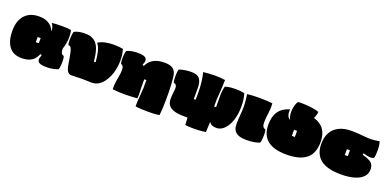

<svg xmlns="http://www.w3.org/2000/svg" viewBox="-5 -1974 6510 3239"><g transform="rotate(20 3250.0 -355.0)"><path d="M311 34Q160 34 85 -67.5Q10 -169 10 -350Q10 -467 50 -552Q90 -637 166.5 -683Q243 -729 354 -729Q441 -729 497.5 -703.5Q554 -678 586.5 -639.5Q619 -601 632 -562Q636 -581 630 -609Q624 -637 612.5 -662Q601 -687 588 -698Q617 -703 664 -705.5Q711 -708 764 -708Q817 -708 863 -705.5Q909 -703 934 -698Q950 -652 950 -577Q950 -519 939.5 -460.5Q929 -402 912 -355Q912 -307 922 -284.5Q932 -262 946 -254Q960 -246 973 -241Q982 -212 983.5 -168Q985 -124 981 -80Q977 -36 967 -4Q933 10 879 22Q825 34 758 34Q682 34 639 16Q596 -2 596 -50Q596 -67 602.5 -86Q609 -105 618 -127L592 -140Q574 -96 542.5 -56Q511 -16 455.5 9Q400 34 311 34ZM448 -301H502V-394H448Z M1206 19Q1167 19 1145 -2.5Q1123 -24 1110.5 -63Q1098 -102 1090 -156Q1082 -210 1070 -276Q1061 -326 1051 -364.5Q1041 -403 1025 -424Q1009 -445 982 -442Q971 -483 971 -543Q971 -580 975.5 -617.5Q980 -655 988 -681Q1018 -701 1069 -712Q1120 -723 1181 -723Q1257 -723 1308.5 -700Q1360 -677 1391.5 -637Q1423 -597 1440.5 -545.5Q1458 -494 1467 -437.5Q1476 -381 1483 -325L1513 -330Q1507 -385 1499 -442Q1491 -499 1474 -552.5Q1457 -606 1424 -648Q1489 -685 1559.5 -698.5Q1630 -712 1698 -712Q1748 -712 1791.5 -708Q1835 -704 1868 -697Q1882 -651 1889 -599.5Q1896 -548 1896 -495Q1896 -420 1881.5 -346.5Q1867 -273 1839 -207Q1811 -141 1771 -90.5Q1731 -40 1679.5 -11Q1628 18 1567 18Q1537 18 1512 17Q1487 16 1456.5 15Q1426 14 1378 14Q1335 14 1298 16.5Q1261 19 1206 19Z M2400 140Q2399 90 2402 44Q2405 -2 2410 -56.5Q2415 -111 2420 -187V-338H2382V-183Q2384 -156 2385.5 -119Q2387 -82 2386.5 -48Q2386 -14 2382 4Q2311 8 2258 11Q2205 14 2157.5 14Q2110 14 2058.5 11Q2007 8 1939 2Q1937 -75 1946 -137.5Q1955 -200 1965.5 -253.5Q1976 -307 1976 -357Q1976 -393 1967 -412.5Q1958 -432 1946 -439.5Q1934 -447 1925 -446Q1917 -476 1915 -519.5Q1913 -563 1917 -607.5Q1921 -652 1931 -683Q1958 -697 2011 -709Q2064 -721 2134 -721Q2208 -721 2250.5 -703Q2293 -685 2293 -637Q2293 -620 2286.5 -601Q2280 -582 2271 -560L2297 -547Q2317 -592 2354.5 -631.5Q2392 -671 2455.5 -695.5Q2519 -720 2616 -720Q2695 -720 2745 -694Q2795 -668 2816 -603Q2825 -575 2831 -523.5Q2837 -472 2840.5 -405Q2844 -338 2845 -263.5Q2846 -189 2845 -115Q2844 -41 2840.5 25Q2837 91 2831 140Q2816 144 2784 147.5Q2752 151 2709.5 152.5Q2667 154 2621 154Q2557 154 2496.5 150.5Q2436 147 2400 140Z M3296 149 3289 20Q3276 19 3262 19Q3248 19 3233 19Q3177 19 3120 12.5Q3063 6 3016 -14.5Q2969 -35 2940.5 -75.5Q2912 -116 2912 -183Q2912 -218 2915 -252Q2918 -286 2923 -327Q2933 -398 2916 -425.5Q2899 -453 2870 -451Q2861 -485 2858.5 -528.5Q2856 -572 2859 -615Q2862 -658 2870 -689Q2892 -700 2927.5 -708.5Q2963 -717 3002.5 -722Q3042 -727 3076 -727Q3125 -727 3164.5 -718Q3204 -709 3231 -681.5Q3258 -654 3271.5 -598Q3285 -542 3281 -449V-311H3315V-449Q3315 -494 3312.5 -542Q3310 -590 3301.5 -650.5Q3293 -711 3274 -793Q3334 -800 3387 -803Q3440 -806 3486 -806Q3537 -806 3582 -802.5Q3627 -799 3667 -793Q3666 -749 3664.5 -712.5Q3663 -676 3661 -638.5Q3659 -601 3655.5 -554.5Q3652 -508 3647 -445V-311H3681V-446Q3678 -511 3680.5 -553.5Q3683 -596 3688.5 -627Q3694 -658 3701 -689Q3721 -694 3767 -702.5Q3813 -711 3886 -711Q3979 -711 4047 -697Q4079 -600 4079 -465Q4079 -359 4057.5 -270.5Q4036 -182 3998 -117.5Q3960 -53 3910.5 -18Q3861 17 3805 17Q3764 17 3729 5Q3694 -7 3673 -45Q3671 -15 3669 24Q3667 63 3666 96Q3665 129 3664 141Q3645 146 3609 150Q3573 154 3529 156Q3485 158 3441 158Q3398 158 3359.5 155.5Q3321 153 3296 149Z M4348 35Q4274 35 4218.5 17Q4163 -1 4132.5 -44Q4102 -87 4102 -162Q4102 -229 4107 -285.5Q4112 -342 4115.5 -400.5Q4119 -459 4116 -529.5Q4113 -600 4097 -696Q4141 -703 4200 -706Q4259 -709 4320 -709Q4387 -709 4449 -705.5Q4511 -702 4551 -696Q4555 -641 4552.5 -599Q4550 -557 4545 -519Q4540 -481 4535.5 -440Q4531 -399 4531 -345Q4531 -302 4541 -281.5Q4551 -261 4565 -253.5Q4579 -246 4592 -241Q4601 -212 4602.5 -168Q4604 -124 4600 -80Q4596 -36 4586 -4Q4552 10 4494.5 22.5Q4437 35 4348 35Z M5067 35Q4610 35 4610 -337Q4610 -484 4672 -574Q4734 -664 4866 -704Q4864 -678 4866 -645Q4868 -612 4882 -582.5Q4896 -553 4929 -535Q4909 -567 4902 -613.5Q4895 -660 4900 -709.5Q4905 -759 4918.5 -801Q4932 -843 4952 -866Q4968 -868 4985 -868Q5002 -868 5020 -868Q5077 -868 5137.5 -862.5Q5198 -857 5249.5 -847.5Q5301 -838 5329 -825Q5327 -793 5318 -763Q5309 -733 5295 -705Q5420 -669 5480 -582.5Q5540 -496 5540 -361Q5540 -156 5422 -60.5Q5304 35 5067 35ZM5048 -293H5102V-402H5048Z M6047 35Q5796 35 5678 -59Q5560 -153 5560 -337Q5560 -438 5591.5 -510.5Q5623 -583 5678.5 -628.5Q5734 -674 5806 -695.5Q5878 -717 5959 -717Q6042 -717 6105.5 -711.5Q6169 -706 6224.5 -701Q6280 -696 6338 -698Q6396 -700 6469 -715Q6482 -686 6487.5 -642.5Q6493 -599 6492.5 -554Q6492 -509 6488.5 -473Q6485 -437 6480 -422Q6448 -399 6397 -405.5Q6346 -412 6287 -431L6278 -403Q6286 -401 6292 -399Q6298 -397 6302 -396Q6371 -377 6412 -353.5Q6453 -330 6471.5 -297Q6490 -264 6490 -216Q6491 -137 6438.5 -81Q6386 -25 6286.5 5Q6187 35 6047 35ZM5998 -295H6052V-400H5998Z"/></g></svg>

Font: Oi
Style: Regular
Weight: 400
Designer: Kostas Bartsokas, Mohamad Dakak
Foundry: Foundry5
Version: Version 4.000